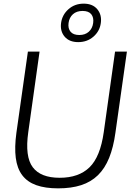

<svg xmlns="http://www.w3.org/2000/svg" viewBox="-20 -1023 745 1053"><path d="M299 10Q228 10 179 -7.5Q130 -25 102 -62Q74 -99 66.5 -157Q59 -215 70 -295L133 -740H197L135 -298Q116 -164 159.5 -106Q203 -48 307 -48Q412 -48 471 -105.5Q530 -163 549 -298L611 -740H676L613 -295Q602 -215 578.5 -157Q555 -99 517 -62Q479 -25 425 -7.5Q371 10 299 10ZM409 -792Q360 -792 334.5 -822Q309 -852 315 -897Q321 -942 355.5 -972.5Q390 -1003 439 -1003Q488 -1003 513.5 -972.5Q539 -942 533 -897Q527 -852 492.5 -822Q458 -792 409 -792ZM415 -831Q447 -831 467 -849Q487 -867 491 -897Q495 -927 480.5 -945Q466 -963 433 -963Q400 -963 380 -945Q360 -927 356 -897Q352 -867 367 -849Q382 -831 415 -831Z"/></svg>

Font: Plata Sans Light
Style: Italic
Weight: 300
Italic angle: -8°
Designer: Pablo Impallari, Andres Torresi, & Cristiano Sobral
Foundry: Pablo Impallari, Andres Torresi, & Cristiano Sobral
Version: Version 1.00;December 28, 2019;FontCreator 12.0.0.2547 64-bi